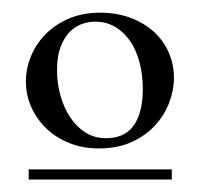

<svg xmlns="http://www.w3.org/2000/svg" viewBox="-20 -525 316 304"><path d="M255.4 -401.9Q255.4 -382.3 247.8 -362.3Q240.2 -342.3 225.3 -326.2Q210.4 -310.1 188.2 -300Q166 -290 136.2 -290Q110.8 -290 89.6 -298.6Q68.4 -307.1 53.2 -321.8Q38.1 -336.4 29.5 -355.5Q21 -374.5 21 -396Q21 -416.5 29.1 -436Q37.1 -455.6 52.2 -470.9Q67.4 -486.3 89.1 -495.6Q110.8 -504.9 138.7 -504.9Q165 -504.9 186.5 -496.8Q208 -488.8 223.4 -474.9Q238.8 -460.9 247.1 -442.1Q255.4 -423.3 255.4 -401.9ZM25.4 -240.7V-256.8H252V-240.7ZM206.1 -384.3Q206.1 -406.7 200.9 -426.3Q195.8 -445.8 186 -460Q176.3 -474.1 162.4 -482.4Q148.4 -490.7 130.9 -490.7Q120.6 -490.7 109.9 -487.1Q99.1 -483.4 90.3 -474.4Q81.5 -465.3 75.9 -450.7Q70.3 -436 70.3 -414.1Q70.3 -392.6 75.9 -373Q81.5 -353.5 91.6 -338.6Q101.6 -323.7 115.7 -314.9Q129.9 -306.2 147.5 -306.2Q160.6 -306.2 171.4 -310.3Q182.1 -314.5 189.7 -323.7Q197.3 -333 201.7 -347.9Q206.1 -362.8 206.1 -384.3Z"/></svg>

Font: Scheherazade Rohingya
Style: Regular
Weight: 400
Designer: SIL International
Foundry: SIL International
Version: Version 2.000 (build 440/429)